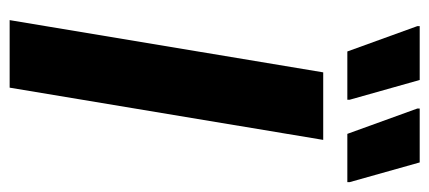

<svg xmlns="http://www.w3.org/2000/svg" viewBox="-266 -624 890 398"><g transform="rotate(90 179.0 -425.0)"><path d="M21.7 0 130 -650H270L161.7 0ZM86.7 -700 34.2 -845V-850H145.8L186.7 -705V-700ZM257.5 -700 205 -845V-850H316.7L357.5 -705V-700Z"/></g></svg>

Font: Familjen Grotesk
Style: Bold Italic
Weight: 700
Italic angle: -9.46201°
Designer: Anders Wikstroem, Jonas Baeckman, Matilda Gysing, Kristian Moeller
Foundry: Familjen STHLM AB
Version: Version 2.002; ttfautohint (v1.8.4.7-5d5b)